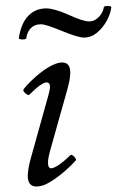

<svg xmlns="http://www.w3.org/2000/svg" viewBox="-20 -632 405 664"><path d="M106 13Q76 13 76 -24Q76 -36 79 -52.5Q82 -69 88 -90L148 -305Q154 -327 152.5 -337Q151 -347 140 -347Q133 -347 118.5 -337Q104 -327 81 -304Q79 -302 73 -305.5Q67 -309 63 -314.5Q59 -320 62 -324Q72 -337 88.5 -353Q105 -369 124 -383.5Q143 -398 162 -407Q181 -416 195 -416Q223 -416 223 -381Q223 -369 220 -353Q217 -337 211 -316L155 -117Q145 -82 146 -66Q147 -50 157 -50Q165 -50 181.5 -60.5Q198 -71 223 -95Q226 -98 231.5 -94.5Q237 -91 240.5 -85.5Q244 -80 242 -77Q228 -61 204 -40Q180 -19 154 -3Q128 13 106 13ZM71 -500Q71 -497 64.5 -496Q58 -495 51.5 -496Q45 -497 45 -500Q53 -552 78 -577.5Q103 -603 140 -603Q153 -603 172.5 -597.5Q192 -592 217 -581Q243 -569 260.5 -563.5Q278 -558 288 -558Q308 -558 322.5 -574Q337 -590 339 -607Q340 -610 346 -611Q352 -612 358.5 -611Q365 -610 365 -607Q362 -583 348.5 -559Q335 -535 315 -518.5Q295 -502 270 -502Q260 -502 240.5 -508Q221 -514 194 -525Q167 -536 149 -542Q131 -548 121 -548Q100 -548 87 -535Q74 -522 71 -500Z"/></svg>

Font: Junicode VF
Style: Italic
Weight: 400
Italic angle: -11°
Designer: Peter S. Baker
Version: Version 2.209